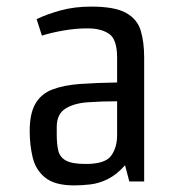

<svg xmlns="http://www.w3.org/2000/svg" viewBox="-20 -550 537 582"><path d="M372 0 359 -49Q333 -20 306.5 -7Q280 6 254 9Q228 12 205 12Q146 12 117 -11.5Q88 -35 79 -73Q70 -111 70 -153Q70 -206 87.5 -236Q105 -266 139.5 -279Q174 -292 223 -295.5Q272 -299 335 -300V-375Q335 -431 310.5 -447.5Q286 -464 246 -464Q210 -464 172.5 -457.5Q135 -451 107 -442L91 -492Q122 -507 164 -518.5Q206 -530 256 -530Q328 -530 362 -511Q396 -492 406.5 -457.5Q417 -423 417 -375V0ZM335 -140V-243Q288 -243 246 -240Q204 -237 178 -220.5Q152 -204 152 -165V-142Q152 -114 156.5 -94Q161 -74 179.5 -63.5Q198 -53 240 -53Q299 -53 317 -78Q335 -103 335 -140Z"/></svg>

Font: Strait
Style: Regular
Weight: 400
Designer: Eduardo Rodriguez Tunni
Foundry: Eduardo Rodriguez Tunni
Version: Version 1.002; ttfautohint (v1.8.4.7-5d5b);gftools[0.9.23]